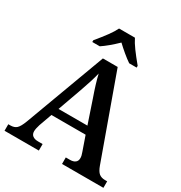

<svg xmlns="http://www.w3.org/2000/svg" viewBox="-211 -1079 1153 1226"><g transform="rotate(30 365.5 -465.5)"><path d="M2 -48H17Q46 -48 62.5 -63Q79 -78 96 -123L315 -714H424L641 -111Q654 -75 671 -61.5Q688 -48 715 -48H731V0H426V-48H458Q481 -48 495 -58.5Q509 -69 509 -91Q509 -108 500 -131L463 -237H211L177 -142Q167 -110 167 -92Q167 -70 181.5 -59Q196 -48 222 -48H255V0H2ZM444 -293 387 -462Q355 -552 340 -617Q325 -555 294 -469L231 -293ZM204 -784Q243 -831 269 -866.5Q295 -902 309 -931H426Q440 -902 466 -866.5Q492 -831 531 -784V-771H476Q452 -787 421.5 -812.5Q391 -838 367 -861Q307 -803 259 -771H204Z"/></g></svg>

Font: Noto Serif SemiBold
Style: Regular
Weight: 600
Designer: Monotype Design Team
Foundry: Monotype Imaging Inc.
Version: Version 1.001